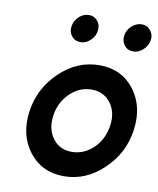

<svg xmlns="http://www.w3.org/2000/svg" viewBox="-83 -794 719 871"><g transform="rotate(10 276.5 -358.0)"><path d="M257 -728Q231 -728 211 -709Q191 -690 187 -664Q183 -638 198 -619Q213 -600 239 -600Q264 -600 284 -619Q304 -637 308 -664Q312 -690 297 -709Q282 -728 257 -728ZM500 -728Q475 -728 454 -709Q433 -690 430 -664Q426 -638 441 -619Q456 -600 482 -600Q507 -600 527 -619Q548 -638 552 -664Q556 -690 540 -709Q525 -728 500 -728ZM327 -397Q384 -397 416 -354Q447 -312 438 -250Q433 -219 421 -193.5Q409 -168 387 -146Q343 -103 286 -103Q230 -103 198 -146Q167 -189 176 -250Q180 -281 193 -307Q206 -333 227 -354Q271 -397 327 -397ZM344 -512Q242 -512 162 -436Q81 -359 66 -250Q51 -141 109 -65Q168 12 270 12Q372 12 452 -65Q532 -141 547 -250Q562 -360 504 -436Q446 -512 344 -512Z"/></g></svg>

Font: Unageo
Style: SemiBold-Italic
Weight: 600
Designer: Richard Sepsi
Foundry: Richard Sepsi
Version: Version 2.000